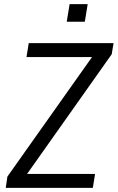

<svg xmlns="http://www.w3.org/2000/svg" viewBox="-20 -915 573 935"><path d="M8 0 16 -55 450 -668 448 -637H109L120 -705H533L524 -651L90 -37L92 -68H443L432 0ZM305 -809 319 -895H407L393 -809Z"/></svg>

Font: Nunito Sans 10pt Condensed
Style: Italic
Weight: 400
Width: 3
Italic angle: -9°
Designer: Vernon Adams
Foundry: Vernon Adams
Version: Version 3.101;gftools[0.9.27]